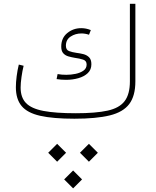

<svg xmlns="http://www.w3.org/2000/svg" viewBox="-20 -635 836 1027"><path d="M323.2 324.7 371.1 372.6 418.9 324.7 371.1 276.9ZM407.7 182.1 455.6 230 503.4 182.1 455.6 134.3ZM237.8 182.1 285.6 230 333.5 182.1 285.6 134.3ZM333.5 -208Q368.2 -208 399.2 -216.8Q430.2 -225.6 449.5 -243.9Q468.8 -262.2 468.8 -291.5Q468.8 -316.4 456.5 -328.6Q444.3 -340.8 425.8 -345.5Q407.2 -350.1 387.7 -352.5Q366.2 -355.5 349.4 -361.8Q332.5 -368.2 332.5 -390.6Q332.5 -422.9 357.9 -439.5Q383.3 -456.1 415.5 -456.1Q435.5 -456.1 456.1 -449.2L465.8 -474.1Q440.4 -484.4 414.6 -484.4Q371.6 -484.4 339.6 -458Q307.6 -431.6 307.6 -385.7Q307.6 -361.8 318.6 -349.9Q329.6 -337.9 346.2 -333.3Q362.8 -328.6 379.9 -325.7Q405.3 -322.3 424.3 -316.2Q443.4 -310.1 443.4 -290Q443.4 -269 426.3 -257.1Q409.2 -245.1 384.3 -240Q359.4 -234.9 335.4 -234.9Q323.2 -234.9 311 -235.8Q298.8 -236.8 288.1 -238.8L282.7 -211.9Q307.1 -208 333.5 -208ZM385.7 -29.3Q276.9 -29.3 212.2 -41.7Q147.5 -54.2 118.9 -84Q90.3 -113.8 90.3 -166.5Q90.3 -189.9 95 -223.1Q99.6 -256.3 106.4 -283.2L80.6 -289.6Q73.2 -259.8 69.1 -227.1Q64.9 -194.3 64.9 -168.5Q64.9 -105 95.5 -68.1Q126 -31.2 194.8 -15.6Q263.7 0 377.9 0Q495.1 0 566.9 -17.6Q638.7 -35.2 671.4 -78.6Q704.1 -122.1 704.1 -199.7V-614.7H674.8V-199.7Q674.8 -131.3 646.7 -94.2Q618.7 -57.1 555.4 -43.2Q492.2 -29.3 385.7 -29.3Z"/></svg>

Font: Estedad VF
Style: Regular
Weight: 100
Designer: Amin Abedi
Version: Version 7.3